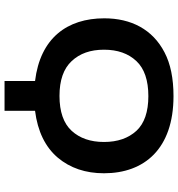

<svg xmlns="http://www.w3.org/2000/svg" viewBox="10 -774 765 824"><g transform="rotate(90 392.0 -362.5)"><path d="M456.1 0V-130.9C544.4 -142.1 611.3 -174.8 656.7 -228C701.7 -281.2 724.1 -347.7 724.1 -426.8C724.1 -600.1 619.1 -725.1 393.1 -725.1C316.9 -725.1 254.4 -712.4 205.1 -686.5C106.4 -635.3 59.1 -543 59.1 -428.2C59.1 -268.6 144 -153.3 328.1 -130.9V0ZM392.1 -235.8C324.7 -235.8 274.9 -253.4 242.7 -288.1C210 -322.8 193.8 -368.7 193.8 -426.8C193.8 -484.9 210 -531.2 242.7 -565.9C274.9 -600.1 325.2 -617.2 393.1 -617.2C460.4 -617.2 510.3 -600.1 542 -565.9C573.7 -531.2 589.8 -484.9 589.8 -426.8C589.8 -368.7 573.7 -322.8 542 -288.1C510.3 -253.4 460 -235.8 392.1 -235.8Z"/></g></svg>

Font: Noto Reveo Sans
Style: Regular
Weight: 600
Designer: Monotype Design Team
Foundry: Monotype Imaging Inc.
Version: Version 2.007